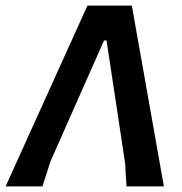

<svg xmlns="http://www.w3.org/2000/svg" viewBox="-40 -663 647 683"><path d="M-20 0 271 -643H429L543 0H410L405 -83L339 -519H330L140 -90L111 0Z"/></svg>

Font: Alegreya Sans
Style: Bold Italic
Weight: 700
Italic angle: -7°
Designer: Juan Pablo del Peral
Foundry: Huerta Tipografica
Version: Version 2.007